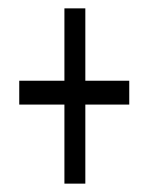

<svg xmlns="http://www.w3.org/2000/svg" viewBox="-20 -543 353 459"><path d="M134 -104V-293H26V-350H134V-523H184V-350H289V-293H184V-104Z"/></svg>

Font: Inconsolata ExtraCondensed Thin
Style: Regular
Weight: 100
Width: 2
Monospace: yes
Designer: Raph Levien, Cyreal, Brenton Simpson
Foundry: Raph Levien, Cyreal, Google
Version: Version 3.100; ttfautohint (v1.8.4.7-5d5b)